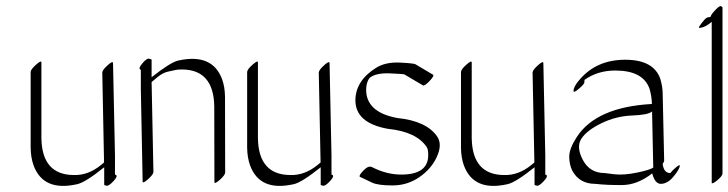

<svg xmlns="http://www.w3.org/2000/svg" viewBox="-20 -575 2379 627"><path d="M355.5 -67.4V-4.9Q367.7 -2.4 351.6 15.4Q335.4 33.2 327.9 31.5Q320.3 29.8 320.3 28.3V-28.8Q258.8 20.5 232.4 26.4Q121.1 51.8 89.4 -35.6Q80.6 -60.5 80.1 -92.3V-339.8Q80.1 -348.1 97.7 -363.8Q115.2 -379.4 115.2 -371.1V-123.5Q117.2 -3.9 221.2 -3.4Q268.6 -2 311 -37.1Q315.9 -41 319.8 -44.4Q316.9 -191.4 314 -337.9Q314 -346.2 331.3 -361.8Q348.6 -377.4 349.1 -369.1Z M439.9 -284.2V-347.2Q429.7 -349.6 444.3 -367.4Q459 -385.3 467 -383.3Q475.1 -381.3 475.1 -379.9V-322.8Q536.6 -371.6 562.5 -377.4Q674.3 -401.9 705.6 -315.4Q714.4 -290.5 714.8 -258.8L715.3 -11.7Q715.3 -3.4 697.8 12.2Q680.2 27.8 680.2 19.5L679.7 -227.5Q677.7 -348.1 573.7 -348.1Q559.1 -348.1 553 -346.4Q546.9 -344.7 529.5 -341.3Q512.2 -337.9 494.1 -323Q476.1 -308.1 475.1 -307.1L481 -13.7Q481 -5.4 463.4 10.3Q445.8 25.9 445.8 17.6Z M1062.5 -67.4V-4.9Q1074.7 -2.4 1058.6 15.4Q1042.5 33.2 1034.9 31.5Q1027.3 29.8 1027.3 28.3V-28.8Q965.8 20.5 939.5 26.4Q828.1 51.8 796.4 -35.6Q787.6 -60.5 787.1 -92.3V-339.8Q787.1 -348.1 804.7 -363.8Q822.3 -379.4 822.3 -371.1V-123.5Q824.2 -3.9 928.2 -3.4Q975.6 -2 1018.1 -37.1Q1022.9 -41 1026.9 -44.4Q1023.9 -191.4 1021 -337.9Q1021 -346.2 1038.3 -361.8Q1055.7 -377.4 1056.2 -369.1Z M1194.8 -29.3Q1243.2 -4.4 1292 -4.9Q1378.4 -5.4 1378.4 -68.4Q1378.4 -87.9 1373.5 -94.7Q1339.8 -145 1246.6 -154.3Q1140.6 -173.3 1140.6 -247.6Q1141.1 -311.5 1208 -353.5Q1239.3 -373 1286.6 -370.6Q1334 -368.2 1337.4 -364.7L1394 -331.1Q1399.4 -328.1 1382.8 -310.5Q1366.2 -293 1360.8 -296.4L1303.7 -330.1Q1303.2 -330.1 1300.8 -331.8Q1298.3 -333.5 1253.2 -335.4Q1208 -337.4 1187 -320.8Q1173.3 -302.2 1176.3 -270.5Q1184.1 -206.5 1278.3 -189.5Q1373.5 -179.7 1408.2 -128.4Q1424.8 -103 1406.7 -63.2Q1388.7 -23.4 1349.6 3.4Q1310.5 30.3 1263.2 30.5Q1215.8 30.8 1195.3 21.5Q1174.8 12.2 1155.3 2.4Q1150.4 -1 1166.7 -18.1Q1183.1 -35.2 1194.8 -29.3Z M1760.7 -67.4V-4.9Q1772.9 -2.4 1756.8 15.4Q1740.7 33.2 1733.2 31.5Q1725.6 29.8 1725.6 28.3V-28.8Q1664.1 20.5 1637.7 26.4Q1526.4 51.8 1494.6 -35.6Q1485.8 -60.5 1485.4 -92.3V-339.8Q1485.4 -348.1 1502.9 -363.8Q1520.5 -379.4 1520.5 -371.1V-123.5Q1522.5 -3.9 1626.5 -3.4Q1673.8 -2 1716.3 -37.1Q1721.2 -41 1725.1 -44.4Q1722.2 -191.4 1719.2 -337.9Q1719.2 -346.2 1736.6 -361.8Q1753.9 -377.4 1754.4 -369.1Z M2138.2 25.4Q2118.7 25.4 2109.9 -8.8Q2061.5 28.8 2012.5 29.3Q1963.4 29.8 1923.8 25.4Q1872.6 25.4 1849.1 -17.1Q1838.9 -37.6 1838.9 -63.7Q1838.9 -89.8 1863.8 -127.9Q1927.7 -225.6 2108.9 -235.4Q2108.4 -260.7 2101.1 -285.2Q2080.1 -344.7 1989.3 -344.7Q1932.1 -344.7 1889.2 -314.5Q1888.2 -312 1888.4 -306.4Q1888.7 -300.8 1870.8 -285.4Q1853 -270 1853 -278.3Q1853 -293 1874 -316.4Q1929.2 -379.9 2021.7 -379.9Q2114.3 -379.9 2136.2 -317.9Q2143.6 -293 2144 -271.5L2148.9 -50.8Q2148.9 -46.4 2144 -40Q2147.5 -9.8 2168.9 -9.8Q2176.3 -19.5 2189.7 -30.3Q2203.1 -41 2199.2 -29.3Q2194.3 -15.6 2176.8 4.6Q2159.2 24.9 2138.2 25.4ZM2109.4 -210.9Q2096.7 -199.7 2044.2 -197.8Q1991.7 -195.8 1944.1 -172.6Q1896.5 -149.4 1878.7 -122.3Q1860.8 -95.2 1883.5 -52.5Q1906.2 -9.8 1955.1 -9.8Q1955.1 -9.8 1986.3 -5.9Q2018.1 -2.4 2061 -11.5Q2104 -20.5 2113.3 -27.8Z M2339.4 -8.8Q2339.4 -0.5 2323 13.2Q2306.6 26.9 2304.2 22.5V-503.9Q2284.7 -486.3 2266.1 -483.9Q2259.8 -482.9 2264.6 -490.2Q2269.5 -497.6 2278.1 -507.8Q2286.6 -518.1 2292.5 -518.6Q2298.3 -519 2300.3 -520Q2301.3 -522 2302.7 -525.9Q2304.2 -529.8 2317.1 -543.5Q2330.1 -557.1 2334.7 -554.7Q2339.4 -552.2 2339.4 -550.8Z"/></svg>

Font: ML-NILA03
Style: Regular
Weight: 400
Designer: CLT@C-DIT
Version: Version ML-NILA03 1.0